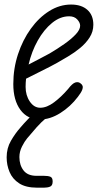

<svg xmlns="http://www.w3.org/2000/svg" viewBox="-20 -530 450 866"><path d="M160 9Q104 9 72 -34.5Q40 -78 40 -151Q40 -221 61.2 -285.5Q82.5 -350 119 -400.5Q155.5 -451 202.2 -480.2Q249 -509.5 300.5 -509.5Q347.5 -509.5 374.2 -485.5Q401 -461.5 401 -418.5Q401 -387 384 -360.8Q367 -334.5 341 -313.2Q315 -292 287.2 -275.5Q259.5 -259 237.5 -246.5Q208 -230 166.8 -209.8Q125.5 -189.5 97.5 -175Q96.5 -166 96 -156.8Q95.5 -147.5 95.5 -138Q95.5 -100 114.5 -72Q133.5 -44 161.5 -44Q191 -44 223.8 -68.5Q256.5 -93 287 -128.5Q306.5 -154 319.8 -158Q333 -162 342.5 -154.5Q349.5 -150 352.2 -143.2Q355 -136.5 350.8 -124.8Q346.5 -113 331.5 -93.5Q298 -49 251.8 -20Q205.5 9 160 9ZM109 -239Q130.5 -250.5 156 -263.5Q181.5 -276.5 204 -289Q239.5 -310 271 -332.2Q302.5 -354.5 322 -375.5Q341.5 -396.5 341.5 -414Q341.5 -428 328.5 -442.2Q315.5 -456.5 292 -456.5Q251.5 -456.5 214.8 -426.5Q178 -396.5 150.2 -347Q122.5 -297.5 109 -239ZM147.5 316.5Q96.5 316.5 66.5 297Q36.5 277.5 23.2 246Q10 214.5 10 179.5Q10 138.5 29.2 105.2Q48.5 72 70.5 47Q86.5 28 106.5 7.2Q126.5 -13.5 145.5 -29.5Q157 -38 161.2 -39Q165.5 -40 172 -40Q182 -40 189.8 -33.2Q197.5 -26.5 199.2 -17.8Q201 -9 193 -2Q165.5 21 145.5 43.8Q125.5 66.5 102 94.5Q91 107.5 79.2 130.8Q67.5 154 67.5 178.5Q67.5 214.5 86.2 238.8Q105 263 144.5 263H178.5Q196 263 206.8 267Q217.5 271 217.5 288.5Q217.5 307 206 311.8Q194.5 316.5 178.5 316.5Z"/></svg>

Font: Edu AU VIC WA NT Pre
Style: Regular
Weight: 400
Designer: Tina and Corey Anderson, Eben Sorkin, Mirko Velimirovic
Foundry: Google for Education
Version: Version 1.001